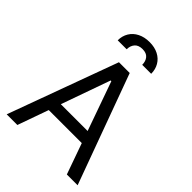

<svg xmlns="http://www.w3.org/2000/svg" viewBox="-261 -1047 1168 1168"><g transform="rotate(45 323.0 -463.0)"><path d="M17.6 0 276.4 -707H369.1L627.9 0H535.2L464.4 -199.2H180.2L109.4 0ZM437.5 -276.4 325.2 -592.8H319.3L207 -276.4ZM322.3 -925.8Q365.7 -925.8 397.9 -909.2Q430.2 -892.6 447.5 -863Q464.8 -833.5 464.8 -795.9H387.7Q387.7 -826.7 371.6 -845.9Q355.5 -865.2 322.3 -865.2Q287.1 -865.2 270.5 -845.5Q253.9 -825.7 253.9 -795.9H176.8Q176.8 -833.5 194.6 -863Q212.4 -892.6 245.4 -909.2Q278.3 -925.8 322.3 -925.8Z"/></g></svg>

Font: Pretendard
Style: Regular
Weight: 400
Designer: Base glyphs from Inter by Rasmus Andersson; Hangeul glyphs from Noto Sans CJK(Source Han Sans) by Jang Soo-young and Kan
Foundry: Kil Hyung-jin
Version: Version 1.309